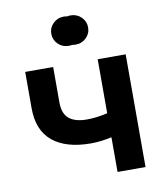

<svg xmlns="http://www.w3.org/2000/svg" viewBox="-82 -798 732 865"><g transform="rotate(-10 283.5 -365.5)"><path d="M290.5 -147.5Q177.2 -147.5 115.7 -198Q54.2 -248.5 54.2 -350.1V-516.1H182.1V-354Q182.1 -301.8 210.2 -279.3Q238.3 -256.8 290.5 -256.8Q315.4 -256.8 338.9 -260Q362.3 -263.2 385.7 -268.6V-515.6H513.7V0H385.7V-158.7Q363.3 -153.8 339.1 -150.6Q314.9 -147.5 290.5 -147.5ZM299.8 -597.7Q291.5 -597.7 283.7 -599.1Q275.9 -597.7 268.1 -597.7Q239.7 -597.7 219.7 -617.2Q199.7 -636.7 199.7 -664.6Q199.7 -692.4 219.7 -711.9Q239.7 -731.4 268.1 -731.4Q275.9 -731.4 283.7 -729.5Q291.5 -731.4 299.8 -731.4Q328.1 -731.4 348.1 -711.9Q368.2 -692.4 368.2 -664.6Q368.2 -636.7 348.1 -617.2Q328.1 -597.7 299.8 -597.7Z"/></g></svg>

Font: Inter Display Semi Bold
Style: Regular
Weight: 600
Designer: Rasmus Andersson
Foundry: rsms
Version: Version 4.000;git-37864ae